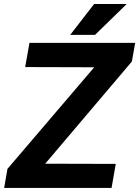

<svg xmlns="http://www.w3.org/2000/svg" viewBox="-37 -921 682 941"><path d="M307.1 -750H428.7L584 -901.4H424.3ZM609.4 -619.6 625.5 -710.9H107.4L86.4 -592.3L424.8 -591.3L-0.5 -93.3L-16.6 0H509.8L530.3 -117.7L184.6 -118.7Z"/></svg>

Font: Roboto
Style: Bold Italic
Weight: 700
Italic angle: -12°
Designer: Google
Version: Version 2.137; 2017